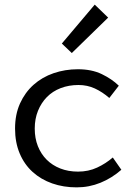

<svg xmlns="http://www.w3.org/2000/svg" viewBox="-20 -797 590 829"><path d="M467 -117Q437 -91 399.5 -73.5Q362 -56 317 -56Q275 -56 240.5 -69.5Q206 -83 181.5 -107.5Q157 -132 143.5 -166Q130 -200 130 -242Q130 -284 144 -318.5Q158 -353 182.5 -378Q207 -403 242 -416.5Q277 -430 319 -430Q357 -430 389.5 -415Q422 -400 452 -374L493 -427Q463 -456 419.5 -477Q376 -498 316 -498Q261 -498 211.5 -481Q162 -464 125 -431Q88 -398 66.5 -350.5Q45 -303 45 -242Q45 -182 65 -134.5Q85 -87 121 -54.5Q157 -22 205.5 -5Q254 12 311 12Q365 12 414 -8Q463 -28 504 -64ZM247 -609 290 -568 447 -721 389 -777Z"/></svg>

Font: Codetta
Style: Regular
Weight: 400
Italic angle: -11°
Designer: Ulrich Proeller
Foundry: PROSA GmbH
Version: Version 2.00;September 29, 2018;FontCreator 11.5.0.2427 64-b